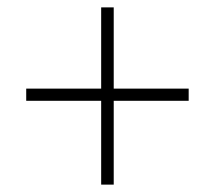

<svg xmlns="http://www.w3.org/2000/svg" viewBox="-20 -588 540 520"><path d="M254 -88V-568H288V-88ZM491 -315H51V-348H491Z"/></svg>

Font: Source Serif 4 60pt
Style: Italic
Weight: 400
Italic angle: -12°
Version: Version 4.004;hotconv 1.0.116;makeotfexe 2.5.65601